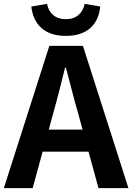

<svg xmlns="http://www.w3.org/2000/svg" viewBox="-24 -980 689 1000"><path d="M319 -793C430 -793 489 -852 498 -946L417 -960C407 -912 374 -880 319 -880C264 -880 230 -912 221 -960L139 -946C150 -852 208 -793 319 -793ZM-4 0H146L198 -190H437L489 0H645L408 -741H233ZM230 -305 252 -386C274 -463 295 -547 315 -628H319C341 -549 361 -463 384 -386L406 -305Z"/></svg>

Font: Noto Sans CJK TC
Style: Bold
Weight: 700
Designer: Ryoko NISHIZUKA 西塚涼子 (kana, bopomofo & ideographs); Paul D. Hunt (Latin, Greek & Cyrillic); Sandoll Communications 산돌커뮤니
Foundry: Adobe
Version: Version 2.004;hotconv 1.0.118;makeotfexe 2.5.65603